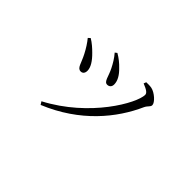

<svg xmlns="http://www.w3.org/2000/svg" viewBox="-75 -798 1149 1149"><g transform="rotate(45 500.0 -223.5)"><path d="M395 -486C417 -461 434 -432 447 -406C471 -359 472 -318 499 -318C516 -318 528 -329 528 -349C528 -381 508 -412 480 -439C459 -461 437 -479 408 -496ZM303 49C541 -49 679 -220 750 -379C761 -402 777 -407 777 -423C777 -445 733 -485 699 -492C683 -495 667 -494 654 -494L648 -478C689 -462 703 -450 703 -436C703 -366 560 -111 291 30ZM219 -434C238 -411 256 -383 272 -352C300 -299 301 -262 331 -262C348 -262 357 -275 357 -294C357 -322 337 -355 300 -391C283 -408 258 -431 232 -446Z"/></g></svg>

Font: Noto Serif SC Light
Style: Regular
Weight: 300
Designer: Ryoko NISHIZUKA 西塚涼子 (kana & ideographs); Frank Grießhammer (Latin, Greek & Cyrillic); Wenlong ZHANG 张文龙 (bopomofo); San
Foundry: Adobe
Version: Version 2.001;hotconv 1.1.0;makeotfexe 2.6.0